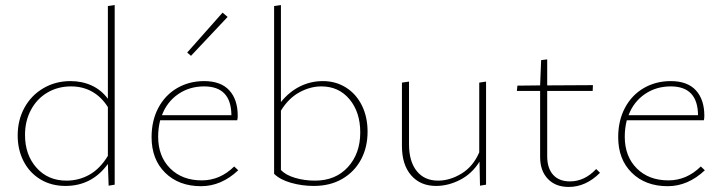

<svg xmlns="http://www.w3.org/2000/svg" viewBox="-20 -733 2860 760"><path d="M434 -713V-2L410 2L407 -84Q344 3 239 3Q183 3 140 -23Q97 -49 73.5 -94.5Q50 -140 50 -197Q50 -258 77 -307Q104 -356 152 -384Q200 -412 259 -412Q305 -412 343 -394.5Q381 -377 407 -342V-709ZM407 -116V-309Q382 -349 345 -370Q308 -391 261 -391Q209 -391 167.5 -366.5Q126 -342 102.5 -298Q79 -254 79 -199Q79 -120 124.5 -69Q170 -18 243 -18Q292 -18 334 -41.5Q376 -65 407 -116Z M923 -59Q856 4 776 4Q688 4 634 -49Q580 -102 580 -190Q580 -256 607 -306.5Q634 -357 681.5 -384.5Q729 -412 788 -412Q854 -412 887.5 -375.5Q921 -339 921 -275Q921 -263 919 -257H614Q606 -225 606 -192Q606 -114 653.5 -66.5Q701 -19 779 -19Q851 -19 907 -74ZM621 -277H896Q895 -391 788 -391Q730 -391 685.5 -360.5Q641 -330 621 -277ZM721 -525 861 -683 881 -666 736 -512Z M1435 -212Q1435 -150 1409 -101.5Q1383 -53 1335 -25Q1287 3 1222 3Q1175 3 1131.5 -9.5Q1088 -22 1065 -45V-709L1092 -713V-329Q1125 -370 1167.5 -391Q1210 -412 1258 -412Q1309 -412 1349.5 -386.5Q1390 -361 1412.5 -315.5Q1435 -270 1435 -212ZM1406 -209Q1406 -289 1363.5 -340Q1321 -391 1252 -391Q1208 -391 1165 -367.5Q1122 -344 1092 -295V-60Q1111 -40 1148 -29Q1185 -18 1227 -18Q1308 -18 1357 -71.5Q1406 -125 1406 -209Z M1904 -410V-2L1880 2L1878 -93Q1848 -45 1801 -21Q1754 3 1706 3Q1644 3 1607.5 -39Q1571 -81 1571 -155V-406L1599 -410V-162Q1599 -94 1629.5 -56Q1660 -18 1714 -18Q1761 -18 1807 -46Q1853 -74 1877 -130V-406Z M2355 -49Q2299 7 2231 7Q2179 7 2148.5 -25Q2118 -57 2118 -111V-373H2026L2028 -394L2118 -395L2122 -495L2146 -498V-395L2327 -396L2326 -373H2146V-115Q2146 -67 2169.5 -41Q2193 -15 2236 -15Q2294 -15 2340 -64Z M2770 -59Q2703 4 2623 4Q2535 4 2481 -49Q2427 -102 2427 -190Q2427 -256 2454 -306.5Q2481 -357 2528.5 -384.5Q2576 -412 2635 -412Q2701 -412 2734.5 -375.5Q2768 -339 2768 -275Q2768 -263 2766 -257H2461Q2453 -225 2453 -192Q2453 -114 2500.5 -66.5Q2548 -19 2626 -19Q2698 -19 2754 -74ZM2468 -277H2743Q2742 -391 2635 -391Q2577 -391 2532.5 -360.5Q2488 -330 2468 -277Z"/></svg>

Font: Ysabeau Extralight
Style: Regular
Weight: 200
Designer: Christian Thalmann (Catharsis Fonts)
Version: Version 0.003